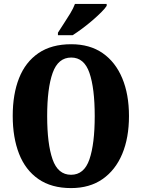

<svg xmlns="http://www.w3.org/2000/svg" viewBox="-20 -951 724 981"><path d="M343 10Q243 10 176.5 -36Q110 -82 77.5 -165Q45 -248 45 -359Q45 -470 77.5 -552Q110 -634 176.5 -679.5Q243 -725 344 -725Q439 -725 504.5 -679.5Q570 -634 604.5 -551.5Q639 -469 639 -358Q639 -247 604.5 -164.5Q570 -82 504 -36Q438 10 343 10ZM343 -58Q410 -58 437 -137Q464 -216 464 -358Q464 -500 437 -578.5Q410 -657 344 -657Q277 -657 249 -578.5Q221 -500 221 -358Q221 -216 248.5 -137Q276 -58 343 -58ZM276 -784Q289 -805 306 -830.5Q323 -856 339 -882.5Q355 -909 363 -931H525V-921Q517 -908 497.5 -888.5Q478 -869 452.5 -847Q427 -825 400 -805Q373 -785 351 -771H276Z"/></svg>

Font: Noto Serif Tamil ExtraCondensed Black
Style: Regular
Weight: 900
Width: 2
Designer: Indian Type Foundry, Tom Grace, and the Monotype Design Team
Foundry: Monotype Imaging Inc.
Version: Version 2.004; ttfautohint (v1.8.4.7-5d5b)